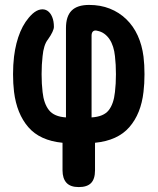

<svg xmlns="http://www.w3.org/2000/svg" viewBox="-20 -580 640 780"><path d="M300 180Q266 180 250 162.5Q234 145 234 112V0Q142 -9 95 -63.5Q48 -118 37 -207Q33 -240 33 -278.5Q33 -317 37 -350Q44 -407 62.5 -451Q81 -495 112 -524Q129 -539 145 -541.5Q161 -544 173 -536Q185 -528 192 -511Q199 -494 199 -471Q199 -463 193 -450Q187 -437 175 -420Q166 -409 160.5 -391.5Q155 -374 153 -352Q149 -318 149 -278.5Q149 -239 153 -206Q158 -159 179 -132.5Q200 -106 248 -103V-466Q248 -514 271 -537Q294 -560 342 -560Q388 -560 426 -545Q464 -530 493 -502Q522 -474 539.5 -435.5Q557 -397 563 -350Q567 -317 567 -278.5Q567 -240 563 -207Q553 -118 505.5 -63.5Q458 -9 366 0V112Q366 147 350 163.5Q334 180 300 180ZM352 -435V-103Q401 -106 421.5 -132Q442 -158 447 -206Q451 -239 451 -278.5Q451 -318 447 -352Q445 -372 439.5 -389.5Q434 -407 425 -420.5Q416 -434 403.5 -443Q391 -452 375 -455Q365 -458 358.5 -453Q352 -448 352 -435Z"/></svg>

Font: Maple Mono Normal NL
Style: Bold
Weight: 700
Monospace: yes
Designer: subframe7536
Version: Version 7.000